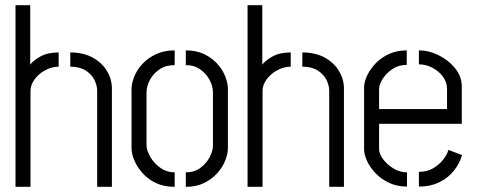

<svg xmlns="http://www.w3.org/2000/svg" viewBox="-20 -722 1848 743"><path d="M40 1V-702H97V-472Q109 -488 136.5 -503.5Q164 -519 207 -519V-464Q180 -464 154.5 -450Q129 -436 113.5 -414.5Q98 -393 98 -370V1ZM356 1V-370Q356 -392 345 -413.5Q334 -435 311 -449.5Q288 -464 252 -464V-519Q303 -519 339 -499Q375 -479 394 -447Q413 -415 413 -380V1Z M656 1Q615 1 584 -13.5Q553 -28 532 -51.5Q511 -75 500 -101Q489 -127 489 -149V-377Q489 -399 499.5 -425.5Q510 -452 531.5 -475Q553 -498 584 -512.5Q615 -527 656 -527V-470Q621 -470 597 -453.5Q573 -437 560 -412.5Q547 -388 547 -365V-161Q547 -141 561 -116Q575 -91 600 -73Q625 -55 656 -55ZM699 1V-55Q732 -55 755.5 -72.5Q779 -90 791.5 -114Q804 -138 804 -159V-365Q804 -388 791.5 -412Q779 -436 755.5 -453Q732 -470 699 -470V-527Q740 -527 770 -512.5Q800 -498 821 -475Q842 -452 852 -425.5Q862 -399 862 -377V-149Q862 -127 851.5 -100.5Q841 -74 820 -51Q799 -28 769 -13.5Q739 1 699 1Z M938 1V-702H995V-472Q1007 -488 1034.5 -503.5Q1062 -519 1105 -519V-464Q1078 -464 1052.5 -450Q1027 -436 1011.5 -414.5Q996 -393 996 -370V1ZM1254 1V-370Q1254 -392 1243 -413.5Q1232 -435 1209 -449.5Q1186 -464 1150 -464V-519Q1201 -519 1237 -499Q1273 -479 1292 -447Q1311 -415 1311 -380V1Z M1555 0Q1515 0 1483.5 -15.5Q1452 -31 1431 -54Q1410 -77 1399.5 -101Q1389 -125 1389 -144V-385Q1389 -403 1399.5 -427Q1410 -451 1431 -474Q1452 -497 1483 -512Q1514 -527 1554 -527V-471Q1523 -471 1499 -455Q1475 -439 1461 -417Q1447 -395 1447 -377V-300H1710V-377Q1710 -404 1694 -425.5Q1678 -447 1653 -460Q1628 -473 1601 -473V-527Q1640 -527 1678 -508Q1716 -489 1741.5 -457.5Q1767 -426 1767 -386V-243H1447V-144Q1447 -128 1461.5 -107.5Q1476 -87 1501 -71Q1526 -55 1555 -55ZM1601 0V-57Q1634 -57 1657.5 -71.5Q1681 -86 1696 -105.5Q1711 -125 1715 -142L1768 -122Q1759 -90 1737 -62Q1715 -34 1680.5 -17Q1646 0 1601 0Z"/></svg>

Font: Stick No Bills ExtraLight Light
Style: Regular
Weight: 300
Version: Version 2.000